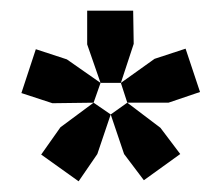

<svg xmlns="http://www.w3.org/2000/svg" viewBox="-20 -700 414 359"><path d="M206 -545H168L143 -617V-680H229L230 -618ZM295 -508H218L206 -545L269 -590L327 -609L354 -528ZM155 -508 78 -507 20 -526 47 -608 105 -589 168 -545ZM162 -412 127 -361 57 -411 93 -462 155 -508 187 -486ZM317 -412 249 -363 212 -412 187 -486 218 -508 280 -461Z"/></svg>

Font: Gemunu Libre ExtraBold
Style: Regular
Weight: 800
Designer: Puspanada Ekanayake, Sola Matas, Pathum Egodawatta, Kosala Senevirathne
Foundry: mooniak
Version: Version 1.100